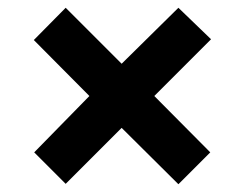

<svg xmlns="http://www.w3.org/2000/svg" viewBox="-20 -572 630 494"><path d="M293 -243 149 -99 68 -180 210 -325 67 -469 149 -552 293 -408 439 -552 523 -471 377 -325 521 -180 439 -98Z"/></svg>

Font: Noto Sans Gurmukhi UI ExtraBold
Style: Regular
Weight: 800
Designer: Jelle Bosma - Monotype Design Team
Foundry: Monotype Imaging Inc.
Version: Version 2.004; ttfautohint (v1.8.4.7-5d5b)